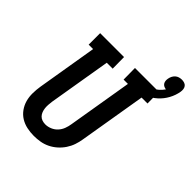

<svg xmlns="http://www.w3.org/2000/svg" viewBox="-242 -1037 1193 1193"><g transform="rotate(45 354.5 -441.0)"><path d="M257 8Q225 8 195 1.5Q165 -5 140 -20.5Q115 -36 97.5 -60.5Q80 -85 72 -114Q64 -143 64.5 -175Q65 -207 70 -238L136 -634H97V-735H307L308 -634H256L187 -222Q185 -207 184 -192Q183 -177 184.5 -163Q186 -149 191 -135.5Q196 -122 205.5 -112Q215 -102 228.5 -97.5Q242 -93 257 -93Q278 -93 299.5 -102Q321 -111 336.5 -128Q352 -145 360 -166.5Q368 -188 371 -209L442 -634H404L403 -735H613L614 -634H562L488 -192Q484 -166 475 -139.5Q466 -113 450 -89Q434 -65 412 -45.5Q390 -26 364 -13.5Q338 -1 310.5 3.5Q283 8 257 8ZM502 -634 485 -689Q506 -694 526.5 -701Q547 -708 566.5 -718.5Q586 -729 603.5 -744Q621 -759 633 -777Q623 -778 614 -782.5Q605 -787 600 -795Q595 -803 594 -813Q593 -823 595 -833Q597 -845 602.5 -856Q608 -867 617 -875Q626 -883 637.5 -886.5Q649 -890 661 -890Q672 -890 683 -886.5Q694 -883 700.5 -874.5Q707 -866 708.5 -854.5Q710 -843 708 -831Q702 -795 683.5 -761Q665 -727 636.5 -701.5Q608 -676 573 -660Q538 -644 502 -634Z"/></g></svg>

Font: Iosevka HT Extended
Style: Bold Italic
Weight: 700
Width: 7
Italic angle: -9°
Monospace: yes
Designer: Belleve Invis
Foundry: Belleve Invis
Version: Version 32.3.0; ttfautohint (v1.8.4)